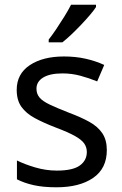

<svg xmlns="http://www.w3.org/2000/svg" viewBox="-20 -786 519 816"><path d="M434 -148Q434 -70 376 -30Q318 10 220 10Q164 10 123.5 1Q83 -8 52 -24V-104Q84 -88 129.5 -74.5Q175 -61 222 -61Q289 -61 319 -82.5Q349 -104 349 -140Q349 -160 338 -176Q327 -192 298.5 -208Q270 -224 217 -244Q165 -264 128 -284Q91 -304 71 -332Q51 -360 51 -404Q51 -472 106.5 -509Q162 -546 252 -546Q301 -546 343.5 -536.5Q386 -527 423 -510L393 -440Q359 -454 322 -464Q285 -474 246 -474Q192 -474 163.5 -456.5Q135 -439 135 -409Q135 -387 148 -371.5Q161 -356 191.5 -341.5Q222 -327 273 -307Q324 -288 360 -268Q396 -248 415 -219.5Q434 -191 434 -148ZM388 -756Q379 -742 362 -722Q345 -702 324.5 -680.5Q304 -659 283.5 -639.5Q263 -620 245 -606H187V-618Q202 -637 219.5 -663Q237 -689 254 -716.5Q271 -744 282 -766H388Z"/></svg>

Font: Noto Sans Ol Chiki
Style: Regular
Weight: 400
Designer: Monotype Design Team, Lewis McGuffie
Foundry: Monotype Imaging Inc.
Version: Version 2.003